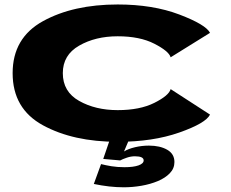

<svg xmlns="http://www.w3.org/2000/svg" viewBox="-20 -610 1004 836"><path d="M492.5 7.5Q299 7.5 167 -64.5Q35 -136.5 35 -291.5Q35 -445 167 -517.8Q299 -590.5 492.5 -590.5Q645.5 -590.5 760.8 -546.8Q876 -503 894.5 -467L723 -360.5Q715.5 -387 652.2 -419.5Q589 -452 492.5 -452Q395.5 -452 324.5 -411.2Q253.5 -370.5 253.5 -291.5Q253.5 -210.5 324.8 -170.5Q396 -130.5 492.5 -130.5Q589 -130.5 652.2 -162.2Q715.5 -194 723 -222L894.5 -111Q876 -73.5 760.8 -33Q645.5 7.5 492.5 7.5ZM519 205.5Q487.5 205.5 454.8 201.8Q422 198 388.5 191L420 104.5Q439.5 109.5 465.2 113.8Q491 118 522 118Q561.5 118 583.5 110Q605.5 102 605.5 88.5Q605.5 70.5 567.5 70.5Q549.5 70.5 531.5 76.8Q513.5 83 503.5 88.5L429.5 82L457.5 0H541L520 49.5Q538.5 38 568 31Q597.5 24 628.5 24Q676.5 24 708 42Q739.5 60 739.5 95.5Q739.5 123.5 719.5 144.2Q699.5 165 667.2 178.5Q635 192 596 198.8Q557 205.5 519 205.5Z"/></svg>

Font: Anybody UltraExpanded Regular
Style: Bold
Weight: 700
Width: 9
Designer: Tyler Finck
Foundry: Etcetera Type Company
Version: Version 1.010; ttfautohint (v1.8.3) -l 8 -r 50 -G 200 -x 14 